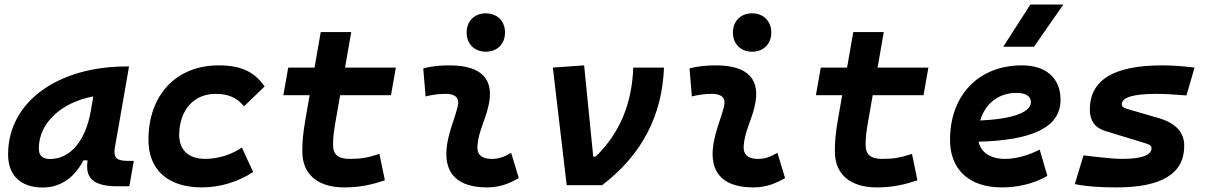

<svg xmlns="http://www.w3.org/2000/svg" viewBox="-20 -815 5313 845"><path d="M168.9 10.3C244.6 10.3 307.6 -32.2 347.2 -109.4H365.2C358.9 -54.2 363.8 4.9 496.1 4.9H549.3L568.8 -106.9H545.4C491.7 -106.9 478 -120.6 485.8 -166.5L547.9 -522.5H535.6C239.3 -522.5 15.6 -370.1 15.6 -135.3C15.6 -43 71.3 10.3 168.9 10.3ZM200.7 -115.2C166.5 -115.2 150.9 -129.9 150.9 -162.1C150.9 -275.4 252.4 -365.2 390.6 -390.6L379.4 -325.7C356 -191.4 286.1 -115.2 200.7 -115.2Z M883.3 -115.7C811 -115.7 769 -153.8 768.6 -220.2C769 -329.6 832 -401.9 928.7 -401.9C984.9 -401.9 1022.5 -385.3 1054.2 -347.2L1144.5 -434.6C1100.1 -499.5 1039.6 -527.3 942.4 -527.3C755.9 -527.3 633.3 -397.5 633.3 -199.7C633.3 -66.9 719.2 9.8 869.1 9.8C951.2 9.8 1032.7 -17.1 1094.2 -58.1L1044.4 -165.5C1000.5 -135.7 941.9 -115.7 883.3 -115.7Z M1495.6 9.8C1568.8 9.8 1623 -4.4 1673.8 -21.5L1649.9 -137.7C1599.1 -121.1 1568.4 -115.7 1519.5 -115.7C1468.3 -115.7 1445.8 -134.3 1445.8 -177.7C1445.8 -213.9 1449.2 -238.3 1460.4 -301.3L1477.1 -396H1700.7L1722.2 -517.6H1498.5L1525.9 -673.8H1391.6L1364.3 -517.6H1248.5L1227.1 -396H1342.8L1326.2 -301.3C1313 -226.1 1310.5 -193.4 1310.5 -148.4C1310.5 -47.4 1378.4 9.8 1495.6 9.8Z M2229.5 -142.6C2195.8 -123 2175.3 -115.7 2143.1 -115.7C2100.1 -115.7 2078.6 -134.8 2081.1 -172.4C2085.4 -234.9 2113.8 -281.2 2128.9 -345.2C2158.2 -465.3 2101.1 -527.3 1958 -527.3C1919.4 -527.3 1880.9 -524.4 1842.8 -513.7L1853 -390.6C1882.8 -398.4 1912.6 -401.9 1942.4 -401.9C1985.8 -401.9 2003.9 -382.3 1994.1 -345.2C1980 -288.1 1949.2 -222.7 1944.8 -153.3C1938 -46.4 1999 9.8 2124 9.8C2181.2 9.8 2223.1 -8.3 2263.2 -31.2ZM2118.2 -587.4C2168.5 -587.4 2202.6 -621.6 2202.6 -671.9C2202.6 -722.2 2168.5 -756.3 2118.2 -756.3C2067.9 -756.3 2033.7 -722.2 2033.7 -671.9C2033.7 -621.6 2067.9 -587.4 2118.2 -587.4Z M2474.1 0H2629.9C2804.2 -132.8 2894 -304.7 2902.3 -517.6H2767.1C2761.2 -357.4 2707 -228 2601.6 -126H2590.8L2550.8 -527.3L2413.1 -517.6Z M3401.4 -142.6C3367.7 -123 3347.2 -115.7 3314.9 -115.7C3272 -115.7 3250.5 -134.8 3252.9 -172.4C3257.3 -234.9 3285.6 -281.2 3300.8 -345.2C3330.1 -465.3 3272.9 -527.3 3129.9 -527.3C3091.3 -527.3 3052.7 -524.4 3014.6 -513.7L3024.9 -390.6C3054.7 -398.4 3084.5 -401.9 3114.3 -401.9C3157.7 -401.9 3175.8 -382.3 3166 -345.2C3151.9 -288.1 3121.1 -222.7 3116.7 -153.3C3109.9 -46.4 3170.9 9.8 3295.9 9.8C3353 9.8 3395 -8.3 3435.1 -31.2ZM3290 -587.4C3340.3 -587.4 3374.5 -621.6 3374.5 -671.9C3374.5 -722.2 3340.3 -756.3 3290 -756.3C3239.7 -756.3 3205.6 -722.2 3205.6 -671.9C3205.6 -621.6 3239.7 -587.4 3290 -587.4Z M3839.4 9.8C3912.6 9.8 3966.8 -4.4 4017.6 -21.5L3993.7 -137.7C3942.9 -121.1 3912.1 -115.7 3863.3 -115.7C3812 -115.7 3789.6 -134.3 3789.6 -177.7C3789.6 -213.9 3793 -238.3 3804.2 -301.3L3820.8 -396H4044.4L4065.9 -517.6H3842.3L3869.6 -673.8H3735.4L3708 -517.6H3592.3L3570.8 -396H3686.5L3669.9 -301.3C3656.7 -226.1 3654.3 -193.4 3654.3 -148.4C3654.3 -47.4 3722.2 9.8 3839.4 9.8Z M4403.3 -115.7C4339.4 -115.7 4297.4 -143.6 4286.6 -191.4C4522.5 -197.8 4647.5 -253.4 4647.5 -376C4647.5 -471.2 4584 -527.3 4477.1 -527.3C4287.6 -527.3 4161.1 -396.5 4161.1 -199.7C4161.1 -67.9 4246.1 9.8 4389.2 9.8C4453.6 9.8 4527.3 -4.4 4589.4 -41L4555.7 -156.7C4506.3 -130.9 4450.2 -115.7 4403.3 -115.7ZM4395.5 -609.4H4530.8L4659.7 -794.9H4514.6ZM4293.9 -284.7C4315.9 -359.4 4375 -406.2 4453.6 -406.2C4494.1 -406.2 4517.1 -391.1 4517.1 -365.7C4517.1 -320.3 4435.1 -291 4293.9 -284.7Z M4893.1 9.8C5092.8 9.8 5191.9 -50.8 5191.9 -172.9C5191.9 -233.4 5153.8 -273.4 5079.1 -295.4L4941.4 -335.4C4925.8 -339.8 4917 -345.7 4917 -355.5C4917 -386.7 4967.3 -401.9 5069.3 -401.9C5103.5 -401.9 5147.5 -399.4 5201.7 -395L5237.3 -517.6C5185.1 -523.9 5137.7 -527.3 5094.2 -527.3C4881.8 -527.3 4776.4 -462.9 4776.4 -333C4776.4 -285.6 4797.9 -252.4 4843.3 -238.8L5022.5 -184.1C5038.6 -179.2 5047.9 -173.8 5047.9 -163.6C5047.9 -131.3 5003.9 -115.7 4915 -115.7C4886.7 -115.7 4831.5 -121.1 4748.5 -131.3L4710.4 -4.9C4755.4 4.9 4815.9 9.8 4893.1 9.8Z"/></svg>

Font: Cascadia Mono NF
Style: Bold Italic
Weight: 700
Italic angle: -10°
Monospace: yes
Designer: Aaron Bell
Foundry: Saja Typeworks
Version: Version 2404.023